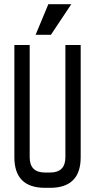

<svg xmlns="http://www.w3.org/2000/svg" viewBox="-20 -899 455 919"><path d="M366.2 -683.6V-146.5Q366.2 0 219.7 0H195.3Q48.8 0 48.8 -146.5V-683.6H122.1V-146.5Q122.1 -73.2 195.3 -73.2H219.7Q293 -73.2 293 -146.5V-683.6ZM150.4 -732.4 211.4 -878.9H321.3L223.6 -732.4Z"/></svg>

Font: Saniretro
Style: Regular
Weight: 400
Designer: Jayvee D. Enaguas (Grand Chaos)
Version: Version 1.0 - 6/10/2013